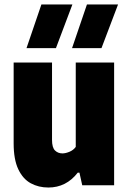

<svg xmlns="http://www.w3.org/2000/svg" viewBox="-20 -828 574 858"><path d="M196 10Q152.5 10 117.5 -9Q82.5 -28 61.8 -71.5Q41 -115 41 -187.5V-548.5H212.5V-203Q212.5 -168.5 225.8 -155.5Q239 -142.5 259 -142.5Q273 -142.5 290.5 -149.8Q308 -157 318.5 -171.5V-548.5H490V0H347.5L335 -56.5H327.5Q276 10 196 10ZM302 -613 368.5 -808H507.5L433.5 -613ZM98.5 -613 165 -808H303.5L230 -613Z"/></svg>

Font: Encode Sans Cnd XBd
Style: Regular
Weight: 800
Width: 3
Designer: Multiple Designers
Foundry: Impallari Type
Version: Version 3.002; ttfautohint (v1.8.3) -l 8 -r 50 -G 200 -x 14 